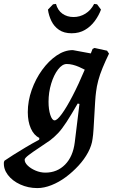

<svg xmlns="http://www.w3.org/2000/svg" viewBox="-98 -720 581 981"><path d="M93 241Q46 241 5.5 222.5Q-35 204 -58 173.5Q-81 143 -78 108L-75 101Q-58 89 -30 71.5Q-2 54 32 33.5Q66 13 102 -6L103 -15Q75 -29 59.5 -64Q44 -99 44 -147Q44 -204 64 -260.5Q84 -317 117.5 -363Q151 -409 191.5 -436.5Q232 -464 274 -464L366 -447L375 -470L385 -475L449 -461L459 -446Q441 -409 426.5 -374Q412 -339 404 -308.5Q396 -278 393 -252Q390 -231 388 -198.5Q386 -166 384 -129.5Q382 -93 380 -61Q378 -29 375 -11Q371 23 352 58.5Q333 94 303 126.5Q273 159 238 185Q203 211 165 226Q127 241 93 241ZM134 162Q194 162 234.5 121Q275 80 284 7L308 -189L299 -191Q265 -132 241.5 -96Q218 -60 198.5 -39.5Q179 -19 158 -3Q131 16 100.5 36Q70 56 49 72Q28 88 28 96Q28 111 43.5 126Q59 141 83.5 151.5Q108 162 134 162ZM181 -105Q194 -105 218 -138Q242 -171 272.5 -229.5Q303 -288 335 -364Q322 -371 306 -378Q290 -385 274 -389Q258 -393 243 -393Q220 -393 198.5 -365Q177 -337 163.5 -292.5Q150 -248 150 -200Q150 -161 159 -133Q168 -105 181 -105ZM278 -633Q310 -633 338 -650Q366 -667 383 -700L398 -698L418 -671Q407 -641 386.5 -613Q366 -585 336.5 -567.5Q307 -550 268 -550Q229 -550 203.5 -567.5Q178 -585 164.5 -613Q151 -641 147 -671L173 -698L188 -700Q197 -667 221 -650Q245 -633 278 -633Z"/></svg>

Font: Alegreya SemiBold
Style: Italic
Weight: 600
Italic angle: -7°
Designer: Juan Pablo del Peral
Foundry: Huerta Tipografica
Version: Version 2.009